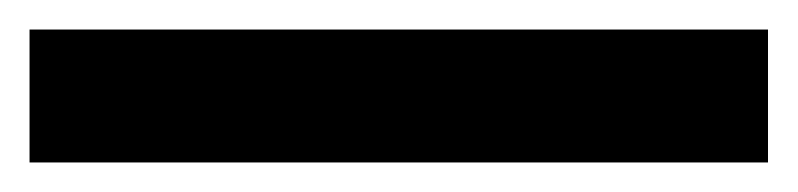

<svg xmlns="http://www.w3.org/2000/svg" viewBox="-20 -20 540 130"><path d="M0 0H500V90H0Z"/></svg>

Font: Montserrat Alternates
Style: Bold
Weight: 700
Designer: Julieta Ulanovsky
Foundry: Julieta Ulanovsky
Version: Version 7.200